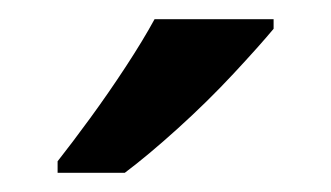

<svg xmlns="http://www.w3.org/2000/svg" viewBox="-20 -786 345 200"><path d="M265 -756Q250 -738 223 -709Q196 -680 165 -652Q134 -624 110 -606H40V-618Q55 -637 74 -663Q93 -689 111 -716.5Q129 -744 141 -766H265Z"/></svg>

Font: Noto Sans Sinhala Medium
Style: Regular
Weight: 500
Designer: Jelle Bosma - Monotype Design Team
Foundry: Monotype Imaging Inc.
Version: Version 2.006; ttfautohint (v1.8.4.7-5d5b)